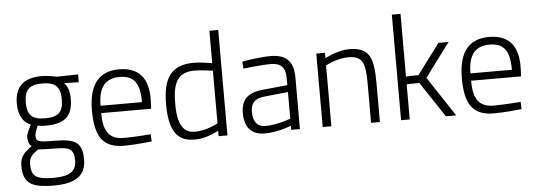

<svg xmlns="http://www.w3.org/2000/svg" viewBox="-57 -892 3642 1301"><g transform="rotate(-5 1764.5 -241.0)"><path d="M240 -223C156 -223 120 -254 120 -340C120 -427 156 -460 240 -460C332 -460 365 -427 365 -340C365 -254 332 -223 240 -223ZM289 -13C383 -13 419 -4 419 80C419 154 372 184 262 184C140 184 113 156 113 78C113 35 128 16 176 -17C176 -17 251 -13 289 -13ZM261 236C405 236 480 190 480 78C480 -42 429 -65 293 -66C174 -66 166 -72 166 -115C166 -128 186 -177 186 -177C197 -175 228 -173 237 -173C363 -173 426 -213 426 -340C426 -399 411 -428 390 -449L490 -447V-500L345 -497C345 -497 292 -510 240 -510C131 -510 59 -462 59 -340C59 -247 98 -207 141 -189C141 -189 109 -128 109 -111C109 -80 117 -54 134 -43C81 -4 53 21 53 82C53 198 100 236 261 236Z M623 -275C623 -408 677 -458 768 -458C862 -458 905 -410 905 -275H623ZM762 -44C657 -44 623 -107 623 -225H963L965 -273C972 -441 897 -510 768 -510C646 -510 562 -441 562 -248C562 -81 607 8 756 9C834 9 947 -4 947 -4L945 -53C945 -53 835 -44 762 -44Z M1248 -44C1190 -44 1128 -67 1128 -244C1128 -381 1159 -457 1278 -457C1318 -457 1382 -448 1402 -445V-87C1402 -87 1324 -44 1248 -44ZM1402 -717V-497C1383 -500 1320 -510 1276 -510C1119 -510 1066 -419 1066 -244C1066 -18 1158 9 1242 9C1323 9 1402 -37 1402 -37V0H1462V-717Z M1896 -76C1896 -76 1805 -41 1724 -41C1669 -41 1641 -78 1641 -142C1641 -202 1666 -233 1733 -240L1896 -257ZM1955 -351C1955 -457 1909 -510 1800 -510C1716 -510 1606 -489 1606 -489L1609 -441C1609 -441 1726 -456 1798 -456C1862 -456 1896 -427 1896 -351V-304L1726 -287C1625 -277 1579 -233 1579 -141C1579 -41 1628 9 1716 9C1810 9 1896 -28 1896 -28V0H1955V-351Z M2169 -414C2169 -414 2245 -456 2323 -456C2423 -456 2439 -407 2439 -260V0H2499V-263C2499 -446 2469 -510 2332 -510C2253 -510 2169 -463 2169 -463V-500H2110V0H2169Z M2702 -239 2788 -241 2948 0H3018L2839 -271L3010 -500H2941L2787 -294L2702 -292V-718H2643V0H2702Z M3139 -275C3139 -408 3193 -458 3284 -458C3378 -458 3421 -410 3421 -275H3139ZM3278 -44C3173 -44 3139 -107 3139 -225H3479L3481 -273C3488 -441 3413 -510 3284 -510C3162 -510 3078 -441 3078 -248C3078 -81 3123 8 3272 9C3350 9 3463 -4 3463 -4L3461 -53C3461 -53 3351 -44 3278 -44Z"/></g></svg>

Font: RazerF5 Light
Style: Regular
Weight: 300
Foundry: Razer Inc.
Version: Version 2